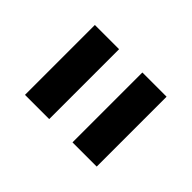

<svg xmlns="http://www.w3.org/2000/svg" viewBox="-62 -734 443 443"><g transform="rotate(45 159.0 -513.0)"><path d="M42 -627H121V-399H42ZM197 -627H276V-399H197Z"/></g></svg>

Font: Blinker SemiBold
Style: Regular
Weight: 600
Designer: Juergen Huber
Foundry: supertype
Version: Version 1.015;PS 1.15;hotconv 1.0.88;makeotf.lib2.5.647800